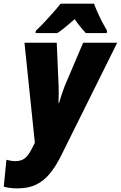

<svg xmlns="http://www.w3.org/2000/svg" viewBox="-82 -786 658 1046"><path d="M14.2 240.2Q-12.2 240.2 -30.3 237.5Q-48.3 234.9 -61.5 231L-46.9 84.5Q-35.6 87.4 -23.7 89.6Q-11.7 91.8 1 91.8Q33.2 91.8 52.2 77.1Q71.3 62.5 86.9 32.7L107.9 -7.8L51.3 -553.2H227.1L237.3 -317.4Q237.8 -301.8 237.8 -286.1Q237.8 -270.5 237.5 -255.6Q237.3 -240.7 236.8 -225.6H240.2Q244.6 -241.7 250.2 -259.3Q255.9 -276.9 261.7 -293.2Q267.6 -309.6 271.5 -319.8L371.1 -553.2H556.6L249 65.9Q222.2 119.6 190.2 158.9Q158.2 198.2 116 219.2Q73.7 240.2 14.2 240.2ZM111.8 -606 112.8 -617.7Q135.3 -639.2 159.2 -664.6Q183.1 -689.9 206.3 -716.1Q229.5 -742.2 248.5 -766.1H430.2Q437.5 -745.6 449.5 -718.8Q461.4 -691.9 475.1 -665.5Q488.8 -639.2 501 -618.7L499.5 -606H385.3Q376.5 -615.2 365.5 -628.2Q354.5 -641.1 343.8 -655.3Q333 -669.4 324.7 -681.6Q299.8 -659.7 276.6 -640.4Q253.4 -621.1 231 -606Z"/></svg>

Font: Open Sans SemiCondensed ExtraBold
Style: Italic
Weight: 800
Width: 4
Italic angle: -12°
Designer: Monotype Design Team
Foundry: Monotype Imaging Inc.
Version: Version 3.003